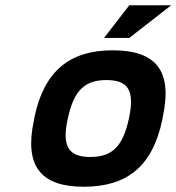

<svg xmlns="http://www.w3.org/2000/svg" viewBox="-20 -700 670 729"><path d="M111 -256 109 -244C71 -69 135 9 298 9C463 9 559 -69 596 -244L598 -256C636 -431 573 -509 408 -509C245 -509 148 -431 111 -256ZM237 -248 238 -252C261 -358 303 -396 384 -396C466 -396 492 -358 470 -252L469 -248C446 -142 404 -104 323 -104C242 -104 214 -142 237 -248ZM375 -556H471L630 -680H471Z"/></svg>

Font: LT Wave Mono Bold
Style: Italic
Weight: 700
Designer: Daniel Lyons
Version: Version 2.5 (Glyphs App)